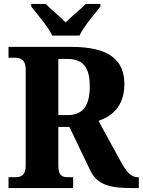

<svg xmlns="http://www.w3.org/2000/svg" viewBox="-20 -951 722 971"><path d="M244 -771H382C402 -816 459 -880 488 -918V-931H414C391 -907 340 -866 312 -838C284 -866 235 -907 211 -931H138V-918C167 -880 224 -816 244 -771ZM23 0H350V-55H324C296 -55 275 -61 275 -114V-309H331L436 -90C472 -15 537 0 645 0H682V-55H676C643 -55 620 -80 588 -139L478 -340C547 -363 609 -414 609 -526C609 -645 535 -714 340 -714H23V-659H57C80 -659 110 -652 110 -599V-114C110 -61 83 -55 57 -55H23ZM321 -369H275V-653H320C398 -653 434 -613 434 -515C434 -418 401 -369 321 -369Z"/></svg>

Font: Noto Serif Armenian SemiCondensed
Style: Bold
Weight: 700
Width: 4
Designer: Monotype Design Team
Foundry: Monotype Imaging Inc.
Version: Version 2.008